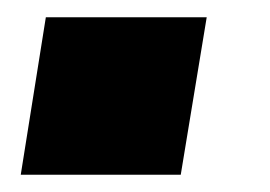

<svg xmlns="http://www.w3.org/2000/svg" viewBox="-20 -202 312 222"><path d="M4 0 33 -182H219L189 0Z"/></svg>

Font: Nunito Sans 12pt Black
Style: Italic
Weight: 900
Italic angle: -9°
Designer: Vernon Adams
Foundry: Vernon Adams
Version: Version 3.101;gftools[0.9.27]